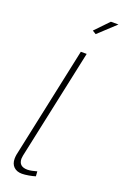

<svg xmlns="http://www.w3.org/2000/svg" viewBox="-178 -991 671 1047"><g transform="rotate(20 158.0 -467.5)"><path d="M99 5Q69 5 51.5 -12Q34 -29 34 -59Q34 -64 34.5 -70Q35 -76 36 -82L174 -730H208L71 -89Q71 -84 70 -80Q69 -76 69 -72Q69 -26 120 -26Q130 -26 145.5 -29Q161 -32 174 -36L176 -8Q161 -3 138 1Q115 5 99 5ZM217 -848 196 -861 272 -940H316Z"/></g></svg>

Font: Raleway ExtraLight
Style: Italic
Weight: 200
Italic angle: -12°
Designer: Matt McInerney, Pablo Impallari, Rodrigo Fuenzalida
Foundry: Matt McInerney, Pablo Impallari, Rodrigo Fuenzalida
Version: Version 4.026